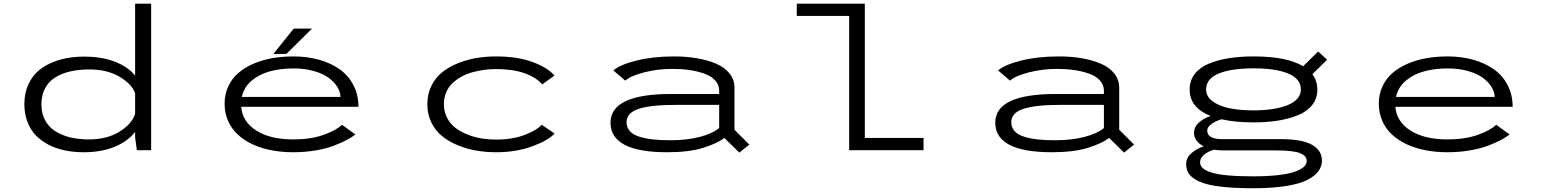

<svg xmlns="http://www.w3.org/2000/svg" viewBox="-20 -820 8440 1048"><path d="M438 -511Q536 -511 607.2 -483.2Q678.5 -455.5 717.5 -407.5V-800H805V0H727L717.5 -71V-100Q678 -49 606.2 -19Q534.5 11 437.5 11Q382.5 11 334.2 1Q286 -9 245.2 -30Q204.5 -51 175.2 -81.5Q146 -112 129.5 -155.2Q113 -198.5 113 -251Q113 -316 138.5 -366.8Q164 -417.5 208.8 -448.5Q253.5 -479.5 311.5 -495.2Q369.5 -511 438 -511ZM206 -251Q206 -202 225.5 -164.8Q245 -127.5 280.2 -104.8Q315.5 -82 362 -70.5Q408.5 -59 465.5 -59Q563 -59 631.5 -101Q700 -143 717.5 -198.5V-311.5Q698 -363.5 630.5 -402.2Q563 -441 467 -441Q410 -441 363.5 -430.2Q317 -419.5 281.2 -397.2Q245.5 -375 225.8 -337.8Q206 -300.5 206 -251Z M1472 -525.5 1583.5 -664H1683L1543 -525.5ZM1920 -86Q1900 -70.5 1871.8 -55.5Q1843.5 -40.5 1801.5 -24.5Q1759.5 -8.5 1701.8 1.2Q1644 11 1581 11Q1518 11 1461.8 0.2Q1405.5 -10.5 1358.8 -32.2Q1312 -54 1278 -85.5Q1244 -117 1225 -160Q1206 -203 1206 -254.5Q1206 -305.5 1225.8 -348.2Q1245.5 -391 1280.2 -421Q1315 -451 1362.5 -471.8Q1410 -492.5 1465 -502.2Q1520 -512 1581.5 -512Q1657 -512 1721.2 -494Q1785.5 -476 1833.8 -442Q1882 -408 1909.2 -355.2Q1936.5 -302.5 1936.5 -237H1296.5Q1303 -155.5 1379.2 -107.2Q1455.5 -59 1581 -59Q1676.5 -59 1746.5 -84Q1816.5 -109 1846.5 -139ZM1583 -446.5Q1510.5 -446.5 1452 -430.2Q1393.5 -414 1352.2 -378.5Q1311 -343 1300 -291H1838.5Q1838 -318.5 1821.2 -345.5Q1804.5 -372.5 1773.8 -395.2Q1743 -418 1693.2 -432.2Q1643.5 -446.5 1583 -446.5Z M3007 -91.5Q2975.5 -55 2887.2 -22Q2799 11 2687.5 11Q2633 11 2581.2 2.2Q2529.5 -6.5 2480.2 -26.5Q2431 -46.5 2394.2 -76Q2357.5 -105.5 2335 -150.5Q2312.5 -195.5 2312.5 -251Q2312.5 -307 2335 -352Q2357.5 -397 2394.2 -426.2Q2431 -455.5 2480.5 -475.2Q2530 -495 2581.5 -503.5Q2633 -512 2687.5 -512Q2803 -512 2885.5 -482Q2968 -452 3006.5 -407.5L2940 -359.5Q2906 -398 2842.5 -420.5Q2779 -443 2688.5 -443Q2656 -443 2624 -438.8Q2592 -434.5 2559.2 -425.8Q2526.5 -417 2498.8 -401.5Q2471 -386 2449.2 -365.5Q2427.5 -345 2415.2 -315.5Q2403 -286 2403 -251Q2403 -209.5 2420.8 -176Q2438.5 -142.5 2467.2 -121Q2496 -99.5 2534 -84.8Q2572 -70 2610.5 -64Q2649 -58 2688.5 -58Q2775 -58 2842.2 -83Q2909.5 -108 2936.5 -139Z M3660 -512Q3727 -512 3784.8 -502Q3842.5 -492 3889 -472.2Q3935.5 -452.5 3962.2 -418.8Q3989 -385 3989 -341V-112L4070 -31L4015.5 13L3934 -67Q3894 -36.5 3817 -12.8Q3740 11 3622 11Q3312.5 11 3312.5 -150.5Q3312.5 -307 3643 -307H3905.5V-325Q3905.5 -357.5 3883.2 -381.5Q3861 -405.5 3822.8 -418.8Q3784.5 -432 3741.2 -438Q3698 -444 3648.5 -444Q3570.5 -444 3496.2 -425Q3422 -406 3393 -380L3328 -435.5Q3364 -467 3454 -489.5Q3544 -512 3660 -512ZM3640.5 -54.5Q3731.5 -54.5 3801.5 -73.2Q3871.5 -92 3905.5 -121V-247.5H3665.5Q3531.5 -247.5 3465.8 -225.8Q3400 -204 3400 -153Q3400 -124.5 3417.5 -104.8Q3435 -85 3468.8 -74.2Q3502.5 -63.5 3543.8 -59Q3585 -54.5 3640.5 -54.5Z M4700.5 -67H5021V0H4615V-733H4329V-800H4700.5Z M5760 -512Q5827 -512 5884.8 -502Q5942.5 -492 5989 -472.2Q6035.5 -452.5 6062.2 -418.8Q6089 -385 6089 -341V-112L6170 -31L6115.5 13L6034 -67Q5994 -36.5 5917 -12.8Q5840 11 5722 11Q5412.5 11 5412.5 -150.5Q5412.5 -307 5743 -307H6005.5V-325Q6005.5 -357.5 5983.2 -381.5Q5961 -405.5 5922.8 -418.8Q5884.5 -432 5841.2 -438Q5798 -444 5748.5 -444Q5670.5 -444 5596.2 -425Q5522 -406 5493 -380L5428 -435.5Q5464 -467 5554 -489.5Q5644 -512 5760 -512ZM5740.5 -54.5Q5831.5 -54.5 5901.5 -73.2Q5971.5 -92 6005.5 -121V-247.5H5765.5Q5631.5 -247.5 5565.8 -225.8Q5500 -204 5500 -153Q5500 -124.5 5517.5 -104.8Q5535 -85 5568.8 -74.2Q5602.5 -63.5 5643.8 -59Q5685 -54.5 5740.5 -54.5Z M6822.5 -152Q6722 -152 6647 -169Q6613 -158.5 6591.2 -142.2Q6569.5 -126 6569.5 -107Q6569.5 -60.5 6652 -60.5H6972Q7087 -60.5 7141.2 -29.8Q7195.5 1 7195.5 56Q7195.5 87.5 7177.2 113.2Q7159 139 7117.8 161Q7076.5 183 7000.5 195.2Q6924.5 207.5 6818.5 207.5Q6712 207.5 6639 198.2Q6566 189 6526.5 171Q6487 153 6470.8 130.2Q6454.5 107.5 6454.5 76.5Q6454.5 41 6483.2 16Q6512 -9 6550 -21Q6497.5 -49 6497.5 -94.5Q6497.5 -127 6523.2 -150.5Q6549 -174 6588 -187Q6473.5 -232.5 6473.5 -331Q6473.5 -380 6500.8 -415.8Q6528 -451.5 6577 -472Q6626 -492.5 6687 -502.2Q6748 -512 6822.5 -512Q7003.5 -512 7093 -458.5L7175 -539L7224 -494L7143.5 -415Q7170.5 -378.5 7170.5 -331Q7170.5 -282 7142 -246.2Q7113.5 -210.5 7063 -190.5Q7012.5 -170.5 6953 -161.2Q6893.5 -152 6822.5 -152ZM6822.5 -217.5Q6876.5 -217.5 6922.2 -224.2Q6968 -231 7004 -244.5Q7040 -258 7060.2 -280.2Q7080.5 -302.5 7080.5 -331.5Q7080.5 -390 7012 -418.5Q6943.5 -447 6822.5 -447Q6700.5 -447 6632 -418.5Q6563.5 -390 6563.5 -331.5Q6563.5 -293 6599.2 -266.8Q6635 -240.5 6691.8 -229Q6748.5 -217.5 6822.5 -217.5ZM6530.5 66.5Q6530.5 84 6544.5 97.2Q6558.5 110.5 6590.5 121Q6622.5 131.5 6679.8 137Q6737 142.5 6818.5 142.5Q6898 142.5 6956.8 135.8Q7015.5 129 7048.5 117Q7081.5 105 7097 90.5Q7112.5 76 7112.5 59Q7112.5 45.5 7104.8 35.2Q7097 25 7078.5 17Q7060 9 7026.8 5Q6993.5 1 6946 1H6655.5Q6631 1 6607 -3Q6574.5 6 6552.5 24Q6530.5 42 6530.5 66.5Z M8220 -86Q8200 -70.5 8171.8 -55.5Q8143.5 -40.5 8101.5 -24.5Q8059.5 -8.5 8001.8 1.2Q7944 11 7881 11Q7818 11 7761.8 0.2Q7705.5 -10.5 7658.8 -32.2Q7612 -54 7578 -85.5Q7544 -117 7525 -160Q7506 -203 7506 -254.5Q7506 -305.5 7525.8 -348.2Q7545.5 -391 7580.2 -421Q7615 -451 7662.5 -471.8Q7710 -492.5 7765 -502.2Q7820 -512 7881.5 -512Q7957 -512 8021.2 -494Q8085.5 -476 8133.8 -442Q8182 -408 8209.2 -355.2Q8236.5 -302.5 8236.5 -237H7596.5Q7603 -155.5 7679.2 -107.2Q7755.5 -59 7881 -59Q7976.5 -59 8046.5 -84Q8116.5 -109 8146.5 -139ZM7883 -446.5Q7810.5 -446.5 7752 -430.2Q7693.5 -414 7652.2 -378.5Q7611 -343 7600 -291H8138.5Q8138 -318.5 8121.2 -345.5Q8104.5 -372.5 8073.8 -395.2Q8043 -418 7993.2 -432.2Q7943.5 -446.5 7883 -446.5Z"/></svg>

Font: League Mono Extended Light
Style: Regular
Weight: 300
Width: 9
Designer: Tyler Finck
Foundry: The League of Moveable Type / Tyler Finck
Version: Version 2.210